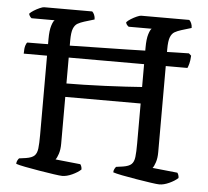

<svg xmlns="http://www.w3.org/2000/svg" viewBox="-51 -758 878 812"><g transform="rotate(5 388.0 -352.0)"><path d="M242 0Q233 0 205.5 -4Q178 -8 144.5 -13.5Q111 -19 83 -24.5Q55 -30 44 -34Q44 -42 47.5 -48.5Q51 -55 54 -58L83 -62Q108 -66 118.5 -76Q129 -86 131.5 -107Q134 -128 134 -164V-571Q134 -608 140.5 -628.5Q147 -649 153 -653H55Q52 -655 48.5 -659.5Q45 -664 43 -671Q49 -678 61 -685.5Q73 -693 85.5 -698.5Q98 -704 104 -704H308Q313 -700 317 -691Q321 -682 321 -671L278 -658Q262 -653 250.5 -646.5Q239 -640 232.5 -624Q226 -608 226 -572V-391Q255 -391 298.5 -392Q342 -393 389 -395Q436 -397 477.5 -399.5Q519 -402 546 -404V-571Q546 -608 552.5 -628.5Q559 -649 565 -653H467Q464 -655 460 -659.5Q456 -664 455 -671Q461 -678 473 -685.5Q485 -693 497.5 -698.5Q510 -704 516 -704H720Q725 -700 729 -691Q733 -682 733 -671L690 -658Q674 -653 662.5 -646.5Q651 -640 644.5 -624Q638 -608 638 -572V-135Q638 -110 632 -92Q626 -74 620 -67L726 -56Q728 -54 730.5 -48Q733 -42 733 -34Q719 -21 696 -10.5Q673 0 654 0Q645 0 617.5 -4Q590 -8 556.5 -13.5Q523 -19 495 -24.5Q467 -30 456 -34Q456 -42 459.5 -48.5Q463 -55 466 -58L495 -62Q520 -66 530.5 -76Q541 -86 543.5 -107Q546 -128 546 -164V-334H226V-135Q226 -110 220 -92Q214 -74 208 -67L314 -56Q316 -54 318.5 -48Q321 -42 321 -34Q307 -21 284 -10.5Q261 0 242 0ZM35 -501Q35 -524 38.5 -535Q42 -546 46 -549Q69 -549 114 -549.5Q159 -550 217.5 -551.5Q276 -553 341 -554Q406 -555 469.5 -556.5Q533 -558 587.5 -559.5Q642 -561 680 -562Q718 -563 731 -563L741 -554Q740 -533 736.5 -520Q733 -507 730 -501Z"/></g></svg>

Font: Texturina 72pt Medium
Style: Regular
Weight: 500
Designer: Guillermo Torres Carreño
Foundry: Omnibus-Type
Version: Version 1.002; ttfautohint (v1.8.3)